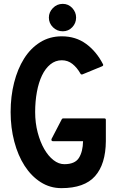

<svg xmlns="http://www.w3.org/2000/svg" viewBox="-20 -946 610 994"><path d="M300 -758Q372 -758 425.5 -719Q479 -680 513 -614Q517 -607 509 -603L407 -561Q400 -559 397 -564Q379 -596 355 -615Q331 -634 300 -634Q267 -634 241 -613Q215 -592 197.5 -555.5Q180 -519 171 -470Q162 -421 162 -366Q162 -310 175 -260.5Q188 -211 209 -174.5Q230 -138 257 -117Q284 -96 313 -96Q368 -96 388.5 -128.5Q409 -161 410 -215H254Q249 -215 247 -218.5Q245 -222 247 -227L300 -329Q302 -333 307 -333H520Q528 -333 528 -326V-215Q527 -96 472 -34Q417 28 298 28Q239 28 190.5 -3Q142 -34 107.5 -87.5Q73 -141 54 -213Q35 -285 35 -366Q35 -447 53 -518Q71 -589 104.5 -642.5Q138 -696 187.5 -727Q237 -758 300 -758ZM305 -784Q275 -784 254 -805Q233 -826 233 -855Q233 -883 254 -904.5Q275 -926 305 -926Q334 -926 354 -904.5Q374 -883 374 -855Q374 -826 354 -805Q334 -784 305 -784Z"/></svg>

Font: RonaldsonGothic
Style: Regular
Weight: 400
Designer: Mr. Robertson for MacKellar, Smiths & Jordan Co. Philadelphia
Foundry: CAT-Fonts Peter Wiegel
Version: Version 1.000